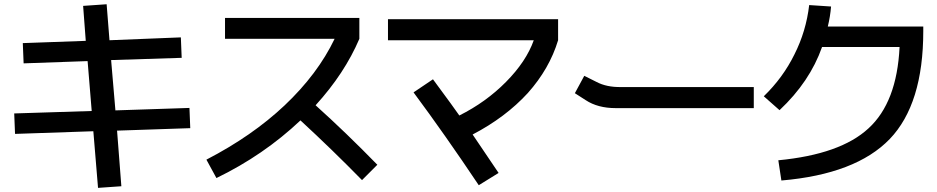

<svg xmlns="http://www.w3.org/2000/svg" viewBox="-20 -826 4475 917"><path d="M377 -797.9 489.3 -805.7 502.9 -633.8 843.8 -647.5 847.7 -549.8 510.7 -539.1 531.2 -298.8 884.8 -310.5 888.7 -213.9 539.1 -202.1 559.6 63.5 448.2 71.3 425.8 -199.2 51.8 -186.5 47.9 -284.2 418 -295.9 398.4 -534.2 92.8 -523.4 88.9 -620.1 389.6 -630.9Z M1054.7 -640.6V-740.2H1696.3V-640.6Q1626 -475.6 1487.3 -323.2Q1633.8 -191.4 1782.2 -39.1L1709 34.2Q1567.4 -110.4 1415 -251Q1239.3 -85 1013.7 24.4L965.8 -63.5Q1184.6 -176.8 1338.9 -322.3Q1497.1 -471.7 1578.1 -640.6Z M1833 -633.8V-734.4H2645.5V-633.8Q2604.5 -498 2501 -381.8Q2394.5 -265.6 2237.3 -183.6Q2245.1 -172.9 2361.3 0L2266.6 58.6Q2104.5 -183.6 1955.1 -384.8L2047.9 -447.3Q2153.3 -304.7 2173.8 -274.4Q2300.8 -337.9 2396.5 -434.6Q2493.2 -532.2 2529.3 -633.8Z M2725.6 -380.9 2777.3 -347.7Q2835 -309.6 2920.9 -309.6H3580.1V-410.2H2946.3Q2877 -409.2 2829.1 -434.6L2770.5 -463.9Z M4276.4 -601.6H3906.2Q3847.7 -435.5 3703.1 -299.8L3627.9 -366.2Q3719.7 -455.1 3774.4 -566.4Q3830.1 -676.8 3844.7 -801.8L3949.2 -794.9Q3945.3 -747.1 3933.6 -699.2H4389.6V-677.7Q4389.6 -329.1 4229.5 -162.1Q4067.4 5.9 3711.9 36.1L3697.3 -60.5Q3994.1 -88.9 4127.9 -212.9Q4263.7 -336.9 4276.4 -601.6Z"/></svg>

Font: RobotoJAA
Style: Medium
Weight: 500
Version: Version 2.05; 2016-11-05